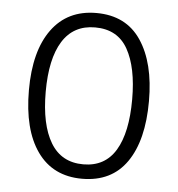

<svg xmlns="http://www.w3.org/2000/svg" viewBox="-45 -584 590 637"><g transform="rotate(5 250.0 -266.0)"><path d="M251 10Q154 10 102 -63Q50 -136 50 -268Q50 -398 102.5 -470Q155 -542 251 -542Q350 -542 400 -467.5Q450 -393 450 -266Q450 -135 399.5 -62.5Q349 10 251 10ZM251 -38Q323 -38 358.5 -97Q394 -156 394 -267Q394 -373 360 -433.5Q326 -494 251 -494Q179 -494 142.5 -435.5Q106 -377 106 -267Q106 -158 142 -98Q178 -38 251 -38Z"/></g></svg>

Font: Noto Sans Mono ExtraCondensed Light
Style: Regular
Weight: 300
Width: 2
Designer: Monotype Design Team
Foundry: Monotype Imaging Inc.
Version: Version 2.014; ttfautohint (v1.8.4.7-5d5b)